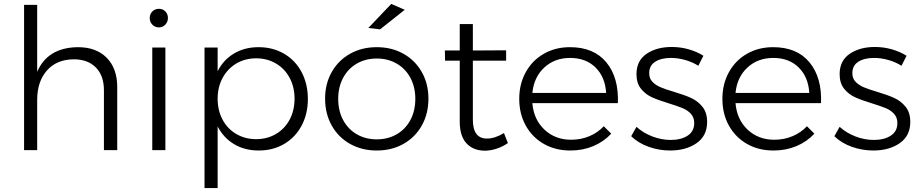

<svg xmlns="http://www.w3.org/2000/svg" viewBox="-20 -767 4706 981"><path d="M579 -322V0H511V-306Q511 -380 470 -422Q429 -464 356 -464Q269 -463 219.5 -406.5Q170 -350 170 -257V0H103V-742H170V-400Q223 -524 378 -526Q472 -526 525.5 -471.5Q579 -417 579 -322Z M758 -524H825V0H758ZM838 -675Q838 -655 824.5 -641Q811 -627 792 -627Q772 -627 758.5 -641Q745 -655 745 -675Q745 -695 758.5 -708.5Q772 -722 792 -722Q812 -722 825 -708.5Q838 -695 838 -675Z M1553 -261Q1553 -185 1521 -125Q1489 -65 1432 -31.5Q1375 2 1302 2Q1230 2 1176 -30.5Q1122 -63 1092 -121V194H1025V-524H1092V-403Q1121 -461 1175.5 -493.5Q1230 -526 1301 -526Q1374 -526 1431.5 -492.5Q1489 -459 1521 -398.5Q1553 -338 1553 -261ZM1485 -263Q1485 -322 1460 -369Q1435 -416 1390 -442.5Q1345 -469 1289 -469Q1232 -469 1187.5 -442.5Q1143 -416 1117.5 -369Q1092 -322 1092 -263Q1092 -203 1117 -156Q1142 -109 1187 -82.5Q1232 -56 1289 -56Q1345 -56 1390 -82.5Q1435 -109 1460 -156Q1485 -203 1485 -263Z M2169 -263Q2169 -186 2135 -125.5Q2101 -65 2041 -31.5Q1981 2 1905 2Q1829 2 1769 -31.5Q1709 -65 1675 -125.5Q1641 -186 1641 -263Q1641 -339 1675 -399Q1709 -459 1769 -492.5Q1829 -526 1905 -526Q1981 -526 2041 -492.5Q2101 -459 2135 -399Q2169 -339 2169 -263ZM1708 -262Q1708 -201 1733 -154Q1758 -107 1803 -81Q1848 -55 1905 -55Q1962 -55 2007 -81Q2052 -107 2077 -154Q2102 -201 2102 -262Q2102 -322 2077 -369Q2052 -416 2007 -442Q1962 -468 1905 -468Q1848 -468 1803 -442Q1758 -416 1733 -369Q1708 -322 1708 -262ZM1979 -747 2048 -717 1922 -617 1862 -624Z M2575 -36Q2521 1 2459 3Q2399 3 2364 -34Q2329 -71 2329 -145V-457H2254L2253 -509H2329V-644H2396V-509L2566 -510V-457H2396V-156Q2396 -59 2468 -59Q2508 -59 2555 -87Z M3137 -240H2700Q2707 -156 2762 -104.5Q2817 -53 2898 -53Q2948 -53 2991 -71Q3034 -89 3065 -122L3103 -84Q3065 -43 3011.5 -20.5Q2958 2 2894 2Q2818 2 2759 -31.5Q2700 -65 2666.5 -125Q2633 -185 2633 -262Q2633 -338 2666.5 -398.5Q2700 -459 2759 -492.5Q2818 -526 2892 -526Q3014 -526 3078 -448.5Q3142 -371 3137 -240ZM3077 -292Q3072 -374 3022.5 -422.5Q2973 -471 2893 -471Q2814 -471 2761 -422Q2708 -373 2700 -292Z M3408 -471Q3358 -471 3327.5 -451.5Q3297 -432 3297 -393Q3297 -366 3313.5 -349Q3330 -332 3354.5 -321.5Q3379 -311 3423 -298Q3477 -282 3511 -266.5Q3545 -251 3569 -221.5Q3593 -192 3593 -144Q3593 -73 3539 -35.5Q3485 2 3404 2Q3347 2 3294 -17Q3241 -36 3205 -71L3232 -119Q3266 -88 3312.5 -70Q3359 -52 3407 -52Q3460 -52 3493.5 -74Q3527 -96 3527 -138Q3527 -167 3510 -185.5Q3493 -204 3467.5 -214.5Q3442 -225 3397 -239Q3344 -255 3311 -270Q3278 -285 3255 -313.5Q3232 -342 3232 -388Q3232 -457 3283.5 -492Q3335 -527 3412 -527Q3457 -527 3499 -515Q3541 -503 3574 -482L3548 -431Q3518 -450 3481 -460.5Q3444 -471 3408 -471Z M4175 -240H3738Q3745 -156 3800 -104.5Q3855 -53 3936 -53Q3986 -53 4029 -71Q4072 -89 4103 -122L4141 -84Q4103 -43 4049.5 -20.5Q3996 2 3932 2Q3856 2 3797 -31.5Q3738 -65 3704.5 -125Q3671 -185 3671 -262Q3671 -338 3704.5 -398.5Q3738 -459 3797 -492.5Q3856 -526 3930 -526Q4052 -526 4116 -448.5Q4180 -371 4175 -240ZM4115 -292Q4110 -374 4060.5 -422.5Q4011 -471 3931 -471Q3852 -471 3799 -422Q3746 -373 3738 -292Z M4446 -471Q4396 -471 4365.5 -451.5Q4335 -432 4335 -393Q4335 -366 4351.5 -349Q4368 -332 4392.5 -321.5Q4417 -311 4461 -298Q4515 -282 4549 -266.5Q4583 -251 4607 -221.5Q4631 -192 4631 -144Q4631 -73 4577 -35.5Q4523 2 4442 2Q4385 2 4332 -17Q4279 -36 4243 -71L4270 -119Q4304 -88 4350.5 -70Q4397 -52 4445 -52Q4498 -52 4531.5 -74Q4565 -96 4565 -138Q4565 -167 4548 -185.5Q4531 -204 4505.5 -214.5Q4480 -225 4435 -239Q4382 -255 4349 -270Q4316 -285 4293 -313.5Q4270 -342 4270 -388Q4270 -457 4321.5 -492Q4373 -527 4450 -527Q4495 -527 4537 -515Q4579 -503 4612 -482L4586 -431Q4556 -450 4519 -460.5Q4482 -471 4446 -471Z"/></svg>

Font: Gontserrat Light
Style: Regular
Weight: 300
Designer: Julieta Ulanovsky
Foundry: Julieta Ulanovsky
Version: Version 6.001